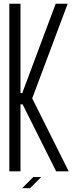

<svg xmlns="http://www.w3.org/2000/svg" viewBox="-20 -907 398 1025"><path d="M346.7 7.8H279.8L100.6 -350.1H89.4V7.8H29.8V-887.2H89.4V-409.7H98.6L277.3 -887.2H341.3L151.9 -381.8ZM140.1 97.7H98.1L157.7 38.1H200.2Z"/></svg>

Font: Ignotum
Style: Regular
Weight: 400
Designer: GGBot
Version: 0.10